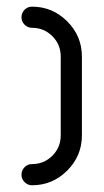

<svg xmlns="http://www.w3.org/2000/svg" viewBox="-20 -551 308 571"><path d="M75.2 -63Q110.8 -63 135.7 -87.9Q160.6 -112.8 160.6 -148.4V-382.8Q160.6 -418.5 135.7 -443.4Q110.8 -468.3 75.2 -468.3Q62.5 -468.3 53.2 -477.5Q43.9 -486.8 43.9 -499.5Q43.9 -512.7 53 -522Q62 -531.2 75.2 -531.2Q136.2 -531.2 179.9 -487.5Q223.6 -443.8 223.6 -382.8V-148.4Q223.6 -87.4 179.9 -43.7Q136.2 0 75.2 0Q62.5 0 53.2 -9.3Q43.9 -18.6 43.9 -31.2Q43.9 -44.4 53 -53.7Q62 -63 75.2 -63Z"/></svg>

Font: Fandogh
Style: Regular
Weight: 400
Designer: Amin Abedi
Version: Version 1.00